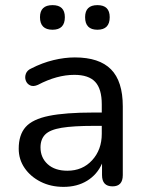

<svg xmlns="http://www.w3.org/2000/svg" viewBox="-20 -720 571 749"><path d="M360 -604Q312 -604 312 -653Q312 -700 360 -700Q408 -700 408 -653Q408 -604 360 -604ZM185 -604Q136 -604 136 -653Q136 -700 185 -700Q233 -700 233 -653Q233 -604 185 -604ZM228 9Q178 9 138.5 -11Q99 -31 76 -64.5Q53 -98 53 -140Q53 -194 80 -224.5Q107 -255 171 -268Q235 -281 344 -281H377V-313Q377 -373 351.5 -400.5Q326 -428 270 -428Q202 -428 128 -389Q110 -381 97.5 -387Q85 -393 80.5 -406Q76 -419 81 -432.5Q86 -446 102 -453Q145 -475 188.5 -485.5Q232 -496 272 -496Q367 -496 413 -449.5Q459 -403 459 -305V-37Q459 7 419 7Q378 7 378 -37V-82Q359 -39 320 -15Q281 9 228 9ZM377 -229H346Q266 -229 220.5 -221.5Q175 -214 156.5 -195.5Q138 -177 138 -145Q138 -105 166 -79.5Q194 -54 243 -54Q302 -54 339.5 -95Q377 -136 377 -198Z"/></svg>

Font: Chiron GoRound TC N
Style: Regular
Weight: 350
Designer: Ryoko NISHIZUKA 西塚涼子 (kana, bopomofo & ideographs); Paul D. Hunt (Latin, Greek & Cyrillic); Sandoll Communications 산돌커뮤니
Foundry: Adobe
Version: Version 1.000;hotconv 1.1.1;makeotfexe 2.6.0